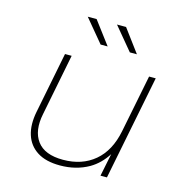

<svg xmlns="http://www.w3.org/2000/svg" viewBox="-107 -818 879 920"><g transform="rotate(15 333.0 -358.5)"><path d="M271 3Q201 3 158 -24.5Q115 -52 99.5 -101Q84 -150 97 -216L157 -519H190L130 -215Q112 -128 149.5 -77.5Q187 -27 278 -27Q372 -27 434.5 -79.5Q497 -132 517 -233L574 -519H607L504 0H472L495 -113Q462 -61 414 -33Q351 3 271 3ZM455 -607 361 -720H406L490 -607ZM310 -607 216 -720H260L345 -607Z"/></g></svg>

Font: Montserrat Thin ExtraLight
Style: Italic
Weight: 250
Italic angle: -11.3°
Version: Version 9.000